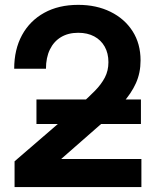

<svg xmlns="http://www.w3.org/2000/svg" viewBox="-20 -759 632 779"><path d="M39.1 0V-104.5L304.7 -333.5Q339.4 -364.3 365.2 -390.6Q391.1 -417 405.5 -444.6Q419.9 -472.2 419.9 -506.8Q419.9 -543 404.8 -569.8Q389.6 -596.7 362.3 -611.3Q335 -626 297.4 -626Q256.8 -626 227.5 -608.4Q198.2 -590.8 182.4 -558.1Q166.5 -525.4 166.5 -480H37.6Q37.6 -558.1 69.3 -616.5Q101.1 -674.8 159.4 -707Q217.8 -739.3 297.4 -739.3Q371.1 -739.3 428.2 -711.2Q485.4 -683.1 517.8 -632.6Q550.3 -582 550.3 -513.7Q550.3 -463.4 531.5 -421.6Q512.7 -379.9 477.1 -340.3Q441.4 -300.8 390.1 -255.9L229 -114.7V-113.8H553.7V0ZM127.9 -255.9V-355.5H551.8V-255.9Z"/></svg>

Font: Inter Cardless Display
Style: Bold
Weight: 700
Designer: Rasmus Andersson
Foundry: rsms
Version: Version 4.001;git-9221beed3